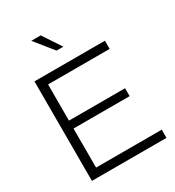

<svg xmlns="http://www.w3.org/2000/svg" viewBox="-224 -1090 1107 1218"><g transform="rotate(-30 330.0 -481.0)"><path d="M86 0V-729H602V-669H151V-404H562V-346H151V-60H632V0ZM305 -828 197 -962H266L355 -828Z"/></g></svg>

Font: BDO Grotesk Light
Style: Regular
Weight: 300
Designer: Deni Anggara
Foundry: Lokal Container
Version: Version 2.000